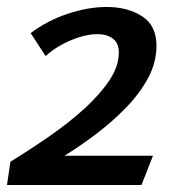

<svg xmlns="http://www.w3.org/2000/svg" viewBox="-28 -530 498 551"><path d="M278 -510Q338 -510 379.5 -483.5Q421 -457 421 -399Q421 -351 397.5 -307Q374 -263 335.5 -223Q297 -183 250.5 -147.5Q204 -112 157 -83H411L378 1H-8L2 -66Q59 -101 114.5 -139.5Q170 -178 214.5 -218.5Q259 -259 286 -299.5Q313 -340 313 -379Q313 -407 295.5 -419.5Q278 -432 252 -432Q217 -432 174.5 -414Q132 -396 103 -369L60 -435Q108 -471 166.5 -490.5Q225 -510 278 -510Z"/></svg>

Font: Rosario SemiBold
Style: Italic
Weight: 600
Italic angle: -8.05°
Designer: Hector Gatti
Foundry: Omnibus Type
Version: Version 1.101; ttfautohint (v1.8.1.43-b0c9)